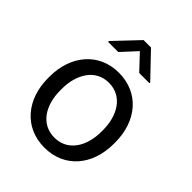

<svg xmlns="http://www.w3.org/2000/svg" viewBox="-213 -866 995 995"><g transform="rotate(45 284.5 -369.0)"><path d="M43.5 -257.3C43.5 -105 136.2 9.8 284.7 9.8C434.1 9.8 525.4 -105 525.4 -257.3V-270.5C525.4 -423.3 433.1 -538.1 283.7 -538.1C136.7 -538.1 43.5 -423.3 43.5 -270.5ZM133.3 -270.5C133.3 -373.5 184.1 -464.8 283.7 -464.8C384.8 -464.8 435.5 -373.5 435.5 -270.5V-257.3C435.5 -153.3 384.8 -63.5 284.7 -63.5C184.1 -63.5 133.3 -153.3 133.3 -257.3ZM308.6 -748H254.4L130.9 -617.7V-611.3H205.1L281.2 -693.8L358.9 -611.3H434.1V-616.7Z"/></g></svg>

Font: Bert Sans
Style: Regular
Weight: 400
Designer: Christian Robertson (Google), Cristiano Sobral
Foundry: Google, Cristiano Sobral
Version: Version 3.101